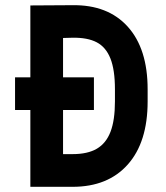

<svg xmlns="http://www.w3.org/2000/svg" viewBox="-20 -720 640 740"><path d="M223 -126H260Q317.6 -126 353.2 -146.8Q388.8 -167.6 405.9 -212.1Q423 -256.6 423 -329V-376Q423 -450.8 405.6 -494.6Q388.2 -538.4 352.7 -557Q317.2 -575.6 259 -574.6L223 -573.6ZM549 -376V-329Q549 -172 472.5 -86Q396 0 260 0H97V-699L259 -700Q396 -702 472.5 -617Q549 -532 549 -376ZM342 -422V-296H38V-422Z"/></svg>

Font: Fliege Mono Thin
Style: Regular
Weight: 100
Version: Version 0.020;Glyphs 3.3 (3306)